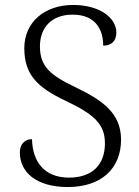

<svg xmlns="http://www.w3.org/2000/svg" viewBox="-20 -744 559 774"><path d="M253 10C389 10 468 -65 468 -181C468 -290 390 -341 285 -392C184 -440 141 -475 141 -557C141 -632 187 -685 273 -685C358 -685 396 -633 396 -560C429 -560 449 -578 449 -613C449 -672 382 -724 275 -724C159 -724 78 -654 78 -550C78 -444 129 -392 246 -337C361 -282 403 -243 403 -166C403 -81 353 -28 258 -28C158 -28 111 -93 109 -183C78 -183 60 -161 60 -129C60 -52 124 10 253 10Z"/></svg>

Font: Noto Serif Georgian Light
Style: Regular
Weight: 300
Designer: Monotype Design Team, Akaki Razmadze
Foundry: Google LLC
Version: Version 2.003